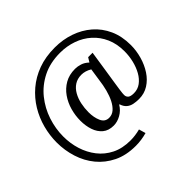

<svg xmlns="http://www.w3.org/2000/svg" viewBox="-221 -978 1469 1469"><g transform="rotate(-45 513.5 -243.5)"><path d="M553 -729Q639 -729 716 -702.5Q793 -676 852 -625Q911 -574 944.5 -500Q978 -426 978 -331Q978 -270 961 -210Q944 -150 912 -101Q880 -52 834 -23Q788 6 731 6Q700 6 673 0.5Q646 -5 626 -22Q606 -39 596 -71H592Q568 -31 528.5 -9Q489 13 450 13Q395 13 361 -15.5Q327 -44 311 -91Q295 -138 295 -194Q295 -250 310.5 -305Q326 -360 357.5 -405Q389 -450 436 -477Q483 -504 547 -504Q574 -504 603.5 -494.5Q633 -485 659 -460L681 -496H729Q714 -396 703.5 -329Q693 -262 686.5 -219.5Q680 -177 676.5 -153Q673 -129 672 -117Q671 -105 671 -97Q671 -77 685 -65Q699 -53 734 -53Q776 -53 808.5 -77Q841 -101 863.5 -141Q886 -181 898 -230.5Q910 -280 910 -331Q910 -412 882 -475Q854 -538 805 -582Q756 -626 691 -649Q626 -672 553 -672Q445 -672 363.5 -631Q282 -590 227 -521.5Q172 -453 144.5 -369.5Q117 -286 117 -201Q117 -126 138.5 -57.5Q160 11 202.5 65.5Q245 120 309 152Q373 184 460 184Q511 184 565 170L581 225Q552 233 521.5 237.5Q491 242 460 242Q356 242 279.5 204.5Q203 167 151.5 104.5Q100 42 74.5 -38.5Q49 -119 49 -204Q49 -280 69 -356Q89 -432 129.5 -499Q170 -566 231 -618Q292 -670 372 -699.5Q452 -729 553 -729ZM549 -438Q506 -438 474.5 -417.5Q443 -397 423 -361.5Q403 -326 394 -283Q385 -240 385 -196Q385 -139 404 -96.5Q423 -54 467 -54Q500 -54 525 -76Q550 -98 568.5 -134.5Q587 -171 599 -217Q611 -263 617 -312L632 -413Q591 -438 549 -438Z"/></g></svg>

Font: Rosario Medium
Style: Regular
Weight: 500
Version: Version 1.201